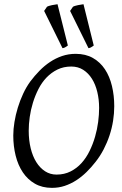

<svg xmlns="http://www.w3.org/2000/svg" viewBox="-20 -889 585 924"><path d="M457 -369.1Q457 -410.2 448.2 -446.5Q439.5 -482.9 422.4 -510Q405.3 -537.1 380.4 -553Q355.5 -568.8 323.2 -568.8Q286.1 -568.8 256.6 -554.4Q227.1 -540 204.1 -516.1Q181.2 -492.2 165 -460.4Q148.9 -428.7 138.4 -394.5Q127.9 -360.4 123 -325.4Q118.2 -290.5 118.2 -259.8Q118.2 -214.4 127.7 -175.5Q137.2 -136.7 154.8 -108.6Q172.4 -80.6 197 -64.7Q221.7 -48.8 252 -48.8Q289.6 -48.8 319.6 -64Q349.6 -79.1 372.3 -104.2Q395 -129.4 411.1 -162.4Q427.2 -195.3 437.5 -231Q447.8 -266.6 452.4 -302.2Q457 -337.9 457 -369.1ZM529.8 -377.9Q529.8 -343.3 524.2 -307.6Q518.6 -272 507.1 -237.3Q495.6 -202.6 478.8 -170.2Q461.9 -137.7 439.9 -109.9Q419.4 -83.5 396.2 -60.8Q373 -38.1 346.9 -21.2Q320.8 -4.4 291.7 5.4Q262.7 15.1 230 15.1Q183.1 15.1 148.2 -4.9Q113.3 -24.9 90.1 -59.3Q66.9 -93.8 55.4 -139.6Q43.9 -185.5 43.9 -236.8Q43.9 -267.6 49.6 -302Q55.2 -336.4 65.7 -370.8Q76.2 -405.3 91.3 -437.7Q106.4 -470.2 126 -497.1Q146.5 -524.4 170.2 -548.6Q193.8 -572.8 220.9 -590.8Q248 -608.9 278.8 -619.4Q309.6 -629.9 344.2 -629.9Q392.1 -629.9 427.2 -609.9Q462.4 -589.8 485.1 -555.4Q507.8 -521 518.8 -475.1Q529.8 -429.2 529.8 -377.9ZM192.4 -836.4 206.1 -856.4Q210 -858.9 216.6 -860.8Q223.1 -862.8 230.5 -864.3Q237.8 -865.7 244.9 -866.7Q252 -867.7 256.8 -868.7L306.6 -669.9Q298.3 -664.1 293.2 -661.1Q288.1 -658.2 280.8 -657.2ZM317.4 -836.4 331.1 -856.4Q335 -858.9 341.6 -860.8Q348.1 -862.8 355.5 -864.3Q362.8 -865.7 369.9 -866.7Q377 -867.7 381.8 -868.7L431.2 -669.9Q422.9 -664.1 418 -661.1Q413.1 -658.2 405.8 -657.2Z"/></svg>

Font: Gentium
Style: Italic
Weight: 400
Italic angle: -7°
Designer: J. Victor Gaultney
Version: Version 1.02; 2005; OFL release